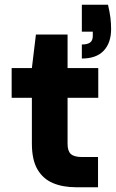

<svg xmlns="http://www.w3.org/2000/svg" viewBox="-20 -787 487 807"><path d="M299 0Q244 0 202.5 -17.5Q161 -35 137.5 -75Q114 -115 114 -184V-376H29V-501H114L131 -642H264V-501H393V-376H264V-182Q264 -152 278 -139.5Q292 -127 325 -127H392V0ZM324 -541V-600Q348 -600 359 -608.5Q370 -617 370 -636V-654H324V-767H434Q441 -737 444 -713.5Q447 -690 447 -665Q447 -607 416 -574Q385 -541 324 -541Z"/></svg>

Font: DM Sans 18pt Black
Style: Regular
Weight: 900
Designer: Colophon Foundry, Jonny Pinhorn
Foundry: Colophon Foundry
Version: Version 4.004;gftools[0.9.30]